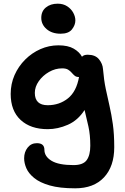

<svg xmlns="http://www.w3.org/2000/svg" viewBox="-20 -762 677 1042"><path d="M388 260Q304 260 250 244.5Q196 229 165.5 204Q135 179 123 151Q111 123 111 97Q111 63 130 39Q149 15 180 15Q221 15 221 51Q221 87 259.5 110.5Q298 134 379 134Q431 134 450.5 107Q470 80 470 29Q470 -30 460 -75Q450 -120 439 -165Q403 -109 348.5 -85Q294 -61 239 -61Q146 -61 92 -111Q38 -161 38 -252Q38 -307 59 -354.5Q80 -402 116.5 -438.5Q153 -475 199.5 -495.5Q246 -516 297 -516Q349 -516 380 -498Q411 -480 425 -454Q434 -465 456 -465Q497 -465 517 -440.5Q537 -416 539 -387Q544 -327 554 -279.5Q564 -232 574.5 -186.5Q585 -141 592.5 -87.5Q600 -34 600 37Q600 141 544.5 200.5Q489 260 388 260ZM169 -258Q169 -191 239 -191Q302 -191 348.5 -228Q395 -265 409 -345L408 -344Q394 -344 385.5 -351Q377 -358 369 -367.5Q361 -377 349.5 -384Q338 -391 317 -391Q280 -391 246 -371.5Q212 -352 190.5 -321.5Q169 -291 169 -258ZM309 -579Q262 -579 233 -604Q204 -629 204 -665Q204 -701 229 -721.5Q254 -742 293 -742Q323 -742 344.5 -728Q366 -714 377.5 -693Q389 -672 389 -651Q389 -626 370.5 -602.5Q352 -579 309 -579Z"/></svg>

Font: Shantell Sans Normal
Style: Regular
Weight: 600
Designer: Stephen Nixon, Anya Danilova, Shantell Martin
Foundry: Arrow Type
Version: Version 1.009;[a7da0bfa3]